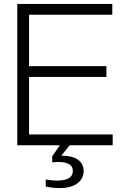

<svg xmlns="http://www.w3.org/2000/svg" viewBox="-20 -740 626 978"><path d="M68 0H285L246 56V87C255 86 265 85 274 85C327 85 351 100 351 131C351 162 326 180 269 180C254 180 234 178 213 174V210C237 216 261 218 284 218C363 218 406 182 406 131C406 80 363 53 297 53H292L335 0H554V-55H128V-348H522V-403H128V-665H552V-720H68Z"/></svg>

Font: Aspekta 250
Style: Regular
Weight: 250
Designer: Ivo Dolenc
Version: Version 2.000